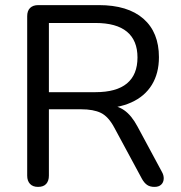

<svg xmlns="http://www.w3.org/2000/svg" viewBox="-20 -725 710 752"><path d="M129 7Q108.5 7 97.5 -4.8Q86.5 -16.5 86.5 -37V-661.5Q86.5 -683 98 -694Q109.5 -705 130 -705H367Q480.5 -705 541.5 -651.8Q602.5 -598.5 602.5 -501Q602.5 -438 574.8 -392.8Q547 -347.5 494.2 -323.8Q441.5 -300 367 -300L377 -313.5H397.5Q437 -313.5 466 -293.5Q495 -273.5 518.5 -229.5L613.5 -53Q622 -38.5 621.2 -24.5Q620.5 -10.5 611.2 -1.8Q602 7 585 7Q567 7 555.8 -1Q544.5 -9 536 -24.5L427.5 -225.5Q404.5 -268.5 375.2 -282.8Q346 -297 297.5 -297H171.5V-37Q171.5 -16.5 161 -4.8Q150.5 7 129 7ZM171.5 -364H354Q436 -364 477.2 -398.2Q518.5 -432.5 518.5 -500Q518.5 -566.5 477.2 -600.8Q436 -635 354 -635H171.5Z"/></svg>

Font: Nunito ExtraLight
Style: Regular
Weight: 200
Designer: Vernon Adams
Foundry: Vernon Adams
Version: Version 3.602;April 4, 2023;FontCreator 14.0.0.2856 64-bit